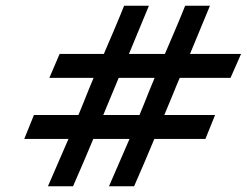

<svg xmlns="http://www.w3.org/2000/svg" viewBox="-20 -652 865 673"><path d="M396 -379 342 -249H469Q476 -266 486 -290.5Q496 -315 504 -335.5Q512 -356 522 -379ZM556 -249H734L700 -165H521Q512 -143 487.5 -85.5Q463 -28 450 1H362L434 -165H307Q298 -143 273.5 -85.5Q249 -28 236 1H148L220 -165H65L99 -249H255Q262 -266 272 -290.5Q282 -315 290 -335.5Q298 -356 308 -379H153L189 -463H344Q351 -479 377 -540Q403 -601 415 -632H502L432 -463H558Q565 -479 591 -540Q617 -601 629 -632H716L646 -463H825L788 -379H610Q604 -366 586.5 -322.5Q569 -279 556 -249Z"/></svg>

Font: GFS Neohellenic Rg
Style: Bold Italic
Weight: 700
Italic angle: -12°
Designer: Designed by Takis Katsoulidis and George D. Matthiopoulos.
Foundry: Designed by Takis Katsoulidis and George D. Matthiopoulos.
Version: Version 1.0